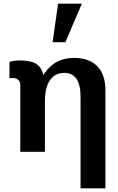

<svg xmlns="http://www.w3.org/2000/svg" viewBox="-20 -831 648 1051"><path d="M226 -279C226 -376 264 -432 332 -432C392 -432 421 -388 421 -299V200H557V-339C557 -451 495 -514 386 -514C316 -514 265 -488 226 -433L217 -421C203 -483 161 -500 85 -500C64 -500 53 -498 32 -492V-402C35 -403 45 -404 52 -404C73 -404 91 -388 91 -371V0H226ZM428 -811H298L268 -600H338Z"/></svg>

Font: Perun
Style: Bold
Weight: 700
Foundry: Copyright (c) Stefan Peev, Context Ltd, 2016
Version: Version 1.089